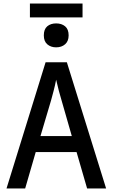

<svg xmlns="http://www.w3.org/2000/svg" viewBox="-20 -1071 640 1091"><path d="M17 0 239 -717H360L583 0H475L415 -207H183L123 0ZM270 -500 210 -298H388L330 -500Q323 -523 314.5 -554.5Q306 -586 299 -618Q293 -586 284.5 -554Q276 -522 270 -500ZM299 -802Q269 -802 249 -819Q229 -836 229 -870Q229 -905 248.5 -921.5Q268 -938 299 -938Q330 -938 350 -921.5Q370 -905 370 -870Q370 -837 350 -819.5Q330 -802 299 -802ZM150 -972V-1051H449V-972Z"/></svg>

Font: Noto Sans Mono Medium
Style: Regular
Weight: 500
Designer: Monotype Design Team
Foundry: Monotype Imaging Inc.
Version: Version 2.014